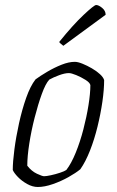

<svg xmlns="http://www.w3.org/2000/svg" viewBox="-20 -747 468 767"><path d="M131 0Q110 0 88.5 -12Q67 -24 51.5 -40Q36 -56 31 -68Q31 -100 37.5 -150Q44 -200 56 -254.5Q68 -309 84.5 -356Q101 -403 122 -430Q141 -444 169 -460.5Q197 -477 226 -488.5Q255 -500 279 -500Q291 -500 309.5 -492.5Q328 -485 347 -474Q366 -463 379.5 -450.5Q393 -438 396 -427Q396 -389 389 -340.5Q382 -292 369.5 -241Q357 -190 339.5 -145.5Q322 -101 301 -71Q283 -56 253.5 -39.5Q224 -23 191 -11.5Q158 0 131 0ZM156 -43Q165 -43 183.5 -47Q202 -51 220 -57Q238 -63 245 -68Q265 -94 282.5 -137Q300 -180 313 -230Q326 -280 333.5 -327Q341 -374 341 -407Q339 -417 321.5 -428Q304 -439 284.5 -447Q265 -455 255 -455Q239 -455 216 -446.5Q193 -438 177 -429Q162 -413 147 -371.5Q132 -330 118.5 -277.5Q105 -225 97 -173.5Q89 -122 89 -85Q106 -63 127.5 -53Q149 -43 156 -43ZM233 -564Q228 -568 222 -573Q216 -578 217 -580Q271 -647 313.5 -687Q356 -727 364 -727Q374 -727 388 -715.5Q402 -704 402 -688Z"/></svg>

Font: Texturina 72pt 72pt Thin
Style: Italic
Weight: 100
Italic angle: -11°
Designer: Guillermo Torres Carreño
Foundry: Omnibus-Type
Version: Version 1.002; ttfautohint (v1.8.3)